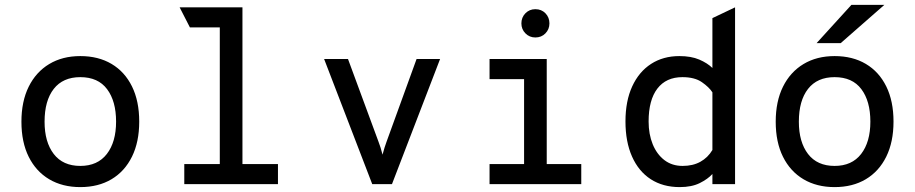

<svg xmlns="http://www.w3.org/2000/svg" viewBox="-20 -752 3736 784"><path d="M308 12Q235 12 181 -20Q127 -52 97.2 -111.8Q67.5 -171.5 67.5 -255Q67.5 -338 97.2 -398Q127 -458 181 -490.5Q235 -523 308 -523Q381.5 -523 435.5 -491Q489.5 -459 519 -399Q548.5 -339 548.5 -255.5Q548.5 -172.5 519 -112.5Q489.5 -52.5 435.5 -20.2Q381.5 12 308 12ZM308 -74.5Q378.5 -74.5 416.2 -123.2Q454 -172 454 -255.5Q454 -339 417.2 -388Q380.5 -437 308 -437Q237 -437 199.5 -389Q162 -341 162 -255Q162 -172 199.5 -123.2Q237 -74.5 308 -74.5Z M877.5 0V-705L970 -722V0ZM732.5 0V-82H1115V0ZM755.5 -640 713.5 -722H970L951.5 -640Z M1500 0 1303.5 -511H1401L1525.5 -173.5Q1530 -162 1534 -149.2Q1538 -136.5 1542 -120.5Q1546 -136.5 1550.2 -149.2Q1554.5 -162 1558.5 -173.5L1681 -511H1777L1580.5 0Z M2120 -10V-511H2212.5V-10ZM1979 0V-82H2353.5V0ZM1979 -429V-511H2175V-429ZM2166 -599Q2142 -599 2125.5 -615.8Q2109 -632.5 2109 -656.5Q2109 -681 2125.5 -697.8Q2142 -714.5 2166 -714.5Q2191 -714.5 2207.2 -697.8Q2223.5 -681 2223.5 -656.5Q2223.5 -632.5 2207.2 -615.8Q2191 -599 2166 -599Z M2755.5 12Q2687 12 2637.2 -20.2Q2587.5 -52.5 2560.8 -112.8Q2534 -173 2534 -256Q2534 -339.5 2561.5 -399.2Q2589 -459 2638.5 -491Q2688 -523 2754 -523Q2802 -523 2835.2 -508.8Q2868.5 -494.5 2889 -474.5V-678L2981.5 -722V0H2889V-41.5Q2870.5 -21 2837.5 -4.5Q2804.5 12 2755.5 12ZM2767.5 -74.5Q2809.5 -74.5 2840 -91.5Q2870.5 -108.5 2889 -139.5V-375Q2875.5 -396 2846 -416.5Q2816.5 -437 2766.5 -437Q2700 -437 2664.2 -390.2Q2628.5 -343.5 2628.5 -256Q2628.5 -204 2645.2 -163Q2662 -122 2693 -98.2Q2724 -74.5 2767.5 -74.5Z M3388 12Q3315 12 3261 -20Q3207 -52 3177.2 -111.8Q3147.5 -171.5 3147.5 -255Q3147.5 -338 3177.2 -398Q3207 -458 3261 -490.5Q3315 -523 3388 -523Q3461.5 -523 3515.5 -491Q3569.5 -459 3599 -399Q3628.5 -339 3628.5 -255.5Q3628.5 -172.5 3599 -112.5Q3569.5 -52.5 3515.5 -20.2Q3461.5 12 3388 12ZM3388 -74.5Q3458.5 -74.5 3496.2 -123.2Q3534 -172 3534 -255.5Q3534 -339 3497.2 -388Q3460.5 -437 3388 -437Q3317 -437 3279.5 -389Q3242 -341 3242 -255Q3242 -172 3279.5 -123.2Q3317 -74.5 3388 -74.5ZM3314.5 -576 3456.5 -732H3591L3413 -576Z"/></svg>

Font: Overpass Mono Medium
Style: Regular
Weight: 500
Monospace: yes
Designer: Delve Withrington, Dave Bailey
Foundry: Delve Fonts LLC
Version: Version 4.000